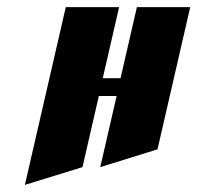

<svg xmlns="http://www.w3.org/2000/svg" viewBox="-20 -520 555 540"><path d="M165 -500H315L269 -300H319L365 -500H515L423 -100L262 -50L308 -250H258L212 -50L50 0Z"/></svg>

Font: SOV_Meka
Style: Italic
Weight: 400
Italic angle: -13°
Version: Version 1.00